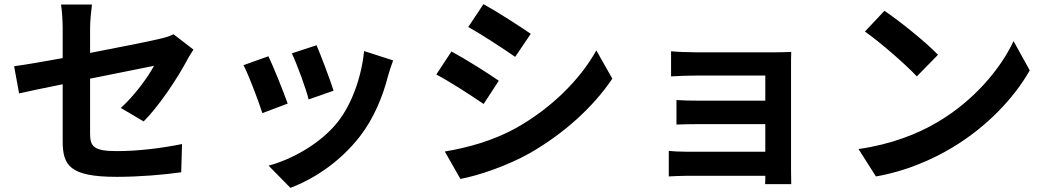

<svg xmlns="http://www.w3.org/2000/svg" viewBox="-20 -812 5040 925"><path d="M282 -133C282 -15 315 40 543 40C650 40 770 30 853 18L857 -118C758 -98 647 -84 542 -84C432 -84 414 -106 414 -168V-433C556 -462 691 -488 722 -495C694 -442 628 -351 562 -292L672 -227C744 -298 835 -435 879 -518C888 -536 903 -559 912 -573L816 -647C797 -637 773 -630 745 -624C700 -613 560 -585 414 -557V-675C414 -709 419 -759 423 -790H274C279 -759 282 -708 282 -675V-532C183 -514 95 -499 48 -493L72 -362C114 -372 193 -388 282 -406Z M1505 -594 1386 -555C1411 -503 1455 -382 1467 -333L1587 -375C1573 -421 1524 -551 1505 -594ZM1874 -521 1734 -566C1722 -441 1674 -308 1606 -223C1523 -119 1384 -43 1274 -14L1379 93C1496 49 1621 -35 1714 -155C1782 -243 1824 -347 1850 -448C1856 -468 1862 -489 1874 -521ZM1273 -541 1153 -498C1177 -454 1227 -321 1244 -267L1366 -313C1346 -369 1298 -490 1273 -541Z M2309 -792 2236 -682C2302 -645 2406 -577 2462 -538L2537 -649C2485 -685 2375 -756 2309 -792ZM2123 -82 2198 50C2287 34 2430 -16 2532 -74C2696 -168 2837 -295 2930 -433L2853 -569C2773 -426 2634 -289 2464 -194C2355 -134 2235 -101 2123 -82ZM2155 -564 2082 -453C2149 -418 2253 -350 2310 -311L2383 -423C2332 -459 2222 -528 2155 -564Z M3213 -565V-444C3237 -446 3300 -448 3337 -448H3667V-327H3348C3310 -327 3265 -328 3239 -330V-212C3262 -213 3310 -214 3348 -214H3667V-81H3289C3253 -81 3219 -83 3202 -85V38C3219 37 3260 35 3288 35H3667C3667 50 3667 66 3666 75H3792C3792 57 3791 23 3791 7V-495C3791 -516 3791 -549 3792 -562C3776 -561 3739 -560 3715 -560H3337C3300 -560 3239 -562 3213 -565Z M4241 -760 4147 -660C4220 -609 4345 -500 4397 -444L4499 -548C4441 -609 4311 -713 4241 -760ZM4116 -94 4200 38C4341 14 4470 -42 4571 -103C4732 -200 4865 -338 4941 -473L4863 -614C4800 -479 4670 -326 4499 -225C4402 -167 4272 -116 4116 -94Z"/></svg>

Font: Source Han Sans JP
Style: Bold
Weight: 700
Designer: Ryoko NISHIZUKA 西塚涼子 (kana, bopomofo & ideographs); Paul D. Hunt (Latin, Greek & Cyrillic); Sandoll Communications 산돌커뮤니
Foundry: Adobe
Version: Version 2.002;hotconv 1.0.116;makeotfexe 2.5.65601